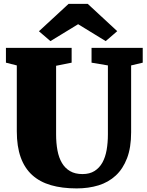

<svg xmlns="http://www.w3.org/2000/svg" viewBox="-20 -999 787 1026"><path d="M69.8 -649.4 11.7 -664.1V-743.2H362.8V-664.1L279.8 -647.5V-280.8Q279.8 -233.9 287.1 -195.1Q294.4 -156.2 311 -128.2Q327.6 -100.1 354.5 -84.5Q381.3 -68.8 420.9 -68.8Q459 -68.8 485.1 -85.2Q511.2 -101.6 527.1 -130.1Q543 -158.7 549.8 -197.5Q556.6 -236.3 556.6 -280.8V-649.4L469.2 -664.1V-743.2H742.7V-664.1L680.7 -649.4V-292Q680.7 -210.4 658.9 -153.6Q637.2 -96.7 598.4 -60.8Q559.6 -24.9 506.3 -8.5Q453.1 7.8 389.6 7.8Q311.5 7.8 252 -9.5Q192.4 -26.9 151.9 -63.7Q111.3 -100.6 90.6 -158.4Q69.8 -216.3 69.8 -297.4ZM188 -832 346.7 -978.5H448.7L606.4 -832.5L544.9 -779.3L397.5 -869.6L249.5 -779.3Z"/></svg>

Font: Merriweather UltraBold
Style: Regular
Weight: 900
Designer: Eben Sorkin ( sorkintype@gmail.com )
Foundry: Eben Sorkin
Version: Version 1.570; ttfautohint (v1.3) -l 8 -r 32 -G 0 -x 0 -H 60